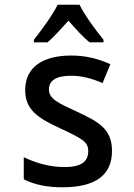

<svg xmlns="http://www.w3.org/2000/svg" viewBox="-20 -786 570 816"><path d="M124 -617V-606H182C208 -628 239 -663 271 -698C302 -663 332 -629 361 -606H420V-617C385 -660 340 -721 318 -766H225C204 -723 159 -661 124 -617ZM245 10C384 10 456 -40 456 -145C456 -240 395 -270 308 -311C225 -349 188 -366 188 -406C188 -444 219 -464 281 -464C324 -464 364 -455 416 -433L449 -513C394 -538 341 -550 283 -550C161 -550 87 -500 87 -403C87 -316 147 -282 235 -241C331 -196 355 -183 355 -144C355 -103 331 -76 254 -76C187 -76 126 -96 81 -118V-24C126 -1 181 10 245 10Z"/></svg>

Font: Noto Sans Mono Condensed Medium
Style: Regular
Weight: 500
Width: 3
Designer: Monotype Design Team
Foundry: Monotype Imaging Inc.
Version: Version 2.014